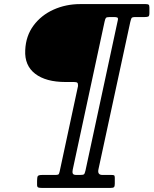

<svg xmlns="http://www.w3.org/2000/svg" viewBox="-20 -770 752 940"><path d="M103.5 -524.5Q106.5 -594 144 -644.8Q181.5 -695.5 242 -722.8Q302.5 -750 373 -750H693Q703.5 -750 707.5 -747.2Q711.5 -744.5 711.5 -733V-707Q711.5 -692.5 706.8 -689.5Q702 -686.5 687.5 -686.5H642.5Q626.5 -686.5 623.8 -681.2Q621 -676 617.5 -661L462 59Q456 86.5 481.5 86.5H524.5Q534.5 86.5 538.2 88.2Q542 90 542 100V129.5Q542 142 538.2 146Q534.5 150 522 150H184Q174 150 167.8 148Q161.5 146 161.5 135V116Q161.5 97.5 165.2 92Q169 86.5 187.5 86.5H250.5Q262.5 86.5 266 84Q269.5 81.5 272 70L362 -349Q362.5 -362 358.2 -365.2Q354 -368.5 341.5 -368.5H301Q204.5 -368.5 152 -409Q99.5 -449.5 103.5 -524.5ZM398.5 65 557 -672Q559 -682 554.2 -684.2Q549.5 -686.5 538.5 -686.5H516.5Q502 -686.5 498.5 -682.2Q495 -678 492 -664L336 61Q333.5 73 336.5 79.8Q339.5 86.5 353.5 86.5H371.5Q387.5 86.5 391.2 83.2Q395 80 398.5 65Z"/></svg>

Font: Besley* Medium
Style: Italic
Weight: 500
Italic angle: -13°
Designer: Owen Earl
Foundry: indestructible type*
Version: Version 3.000; ttfautohint (v1.8.3)